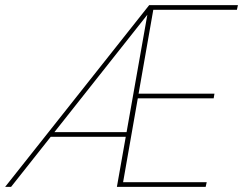

<svg xmlns="http://www.w3.org/2000/svg" viewBox="-58 -724 942 744"><path d="M124 -194H437L440 -212H133ZM860 -686 864 -704H520L-38 0H-15L513 -667L395 0H739L743 -18H419L476 -343H770L773 -361H479L536 -686Z"/></svg>

Font: Poppins Devanagari Thin
Style: Italic
Weight: 100
Italic angle: -10°
Designer: Ninad Kale (Devanagari), Jonny Pinhorn (Latin)
Foundry: Indian Type Foundry
Version: 4.005